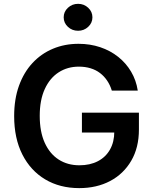

<svg xmlns="http://www.w3.org/2000/svg" viewBox="-20 -964 795 994"><path d="M558.9 -495Q550.1 -523.8 534.6 -546.7Q519.2 -569.6 497.7 -585.9Q476.2 -602.3 448.5 -610.6Q420.8 -619 388.1 -619Q329.5 -619 283.7 -589.5Q237.9 -560 211.8 -503Q185.7 -446 185.7 -364.3Q185.7 -282 211.6 -224.8Q237.6 -167.6 283.7 -138Q329.9 -108.3 391 -108.3Q446.4 -108.3 487 -129.6Q527.7 -150.9 549.7 -190.2Q571.7 -229.4 571.7 -282.3L601.6 -277.7H404.1V-380.7H699.2V-293.3Q699.2 -199.9 659.4 -131.7Q619.7 -63.6 550.1 -26.8Q480.5 9.9 390.3 9.9Q289.8 9.9 214 -35.3Q138.1 -80.6 95.7 -164.2Q53.3 -247.9 53.3 -362.9Q53.3 -451 78.3 -520.2Q103.3 -589.5 148.4 -638Q193.5 -686.4 254.3 -711.8Q315 -737.2 386.4 -737.2Q446.7 -737.2 498.9 -719.6Q551.1 -702.1 591.8 -669.7Q632.5 -637.4 658.7 -593Q685 -548.7 693.2 -495ZM384.2 -804.7Q353.3 -804.7 331.5 -825.1Q309.7 -845.5 309.7 -874.3Q309.7 -903.4 331.7 -923.8Q353.7 -944.2 384.2 -944.2Q414.8 -944.2 436.6 -923.8Q458.5 -903.4 458.5 -874.3Q458.5 -845.5 436.6 -825.1Q414.8 -804.7 384.2 -804.7Z"/></svg>

Font: InterMG SemiBold
Style: Regular
Weight: 600
Designer: Rasmus Andersson
Foundry: rsms
Version: Version 3.019;December 26, 2023;FontCreator 15.0.0.2955 64-b